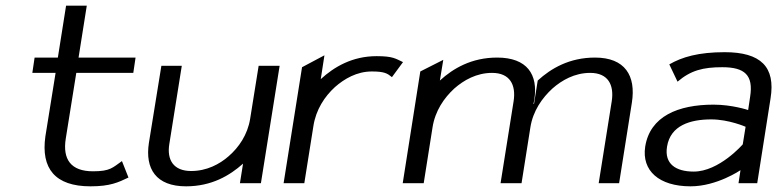

<svg xmlns="http://www.w3.org/2000/svg" viewBox="-20 -646 2740 677"><path d="M94 -389H176L140 -165C124 -52 174 11 299 11C369 11 397 -3 433 -20L410 -78C377 -55 369 -42 308 -42C230 -42 200 -84 212 -158L249 -389H450L458 -443H257L286 -626H213L184 -443H102Z M505 -142C491 -51 530 11 636 11C726 11 790 -27 837 -69L826 0H900L966 -414H892L862 -227C853 -171 822 -126 786 -95C754 -67 709 -43 654 -43C591 -43 568 -83 577 -138L621 -414H549Z M980 0H1053L1085 -201C1094 -260 1125 -306 1161 -339C1194 -368 1238 -394 1291 -394C1336 -394 1346 -387 1362 -374L1401 -427C1375 -439 1366 -448 1308 -448C1222 -448 1158 -410 1111 -367L1124 -451L1045 -409Z M1400 0H1474L1505 -196C1514 -255 1546 -301 1582 -334C1615 -363 1660 -389 1715 -389C1778 -389 1800 -347 1791 -289L1745 0H1817H1819L1850 -196C1859 -255 1892 -301 1928 -334C1961 -363 2006 -389 2061 -389C2124 -389 2146 -347 2137 -289L2091 0H2163L2208 -284C2223 -379 2184 -443 2078 -443C1988 -443 1923 -405 1876 -362L1863 -280L1861 -279L1864 -295C1878 -383 1839 -443 1733 -443C1643 -443 1578 -405 1531 -362L1543 -435L1462 -394Z M2255 -129C2242 -44 2304 11 2415 11C2508 11 2591 -46 2591 -46L2584 0H2650L2697 -299C2715 -410 2663 -462 2535 -462C2443 -462 2385 -445 2340 -419L2369 -358C2416 -398 2459 -409 2527 -409C2606 -409 2637 -381 2625 -305L2618 -258C2618 -258 2562 -277 2496 -277C2371 -277 2272 -236 2255 -129ZM2332 -129C2344 -204 2414 -225 2488 -225C2550 -225 2609 -199 2609 -199L2599 -137C2599 -137 2516 -41 2426 -41C2363 -41 2322 -68 2332 -129Z"/></svg>

Font: Charger Sport
Style: DfExtObl
Weight: 400
Designer: Jasper
Foundry: Cannot Into Space Fonts
Version: Version 1.1